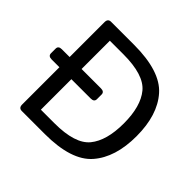

<svg xmlns="http://www.w3.org/2000/svg" viewBox="-169 -882 1065 1065"><g transform="rotate(45 363.0 -350.0)"><path d="M46.4 -319.3Q19.5 -319.3 19.5 -341.3V-377.4Q19.5 -399.4 46.4 -399.4H107.4V-673.3Q107.4 -700.2 131.8 -700.2H312Q519 -700.2 599.9 -608.6Q680.7 -517.1 680.7 -351.1Q680.7 -185.1 599.9 -92.5Q519 0 312 0H131.8Q107.4 0 107.4 -26.9V-319.3ZM201.2 -80.1H307.6Q468.8 -80.1 524.7 -148.4Q580.6 -216.8 580.6 -351.1Q580.6 -485.4 524.7 -553.2Q468.8 -621.1 307.6 -621.1H201.2V-399.4H353Q379.9 -399.4 379.9 -377.4V-341.3Q379.9 -319.3 353 -319.3H201.2Z"/></g></svg>

Font: Istok
Style: Regular
Weight: 500
Designer: Andrey V. Panov
Foundry: Andrey V. Panov
Version: Version 1.0.3